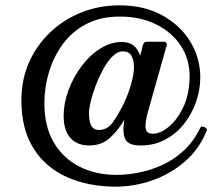

<svg xmlns="http://www.w3.org/2000/svg" viewBox="-20 -576 834 718"><path d="M413 122Q312 122 232 87Q152 52 106 -20Q60 -92 60 -201Q60 -278 88.5 -342.5Q117 -407 167.5 -455Q218 -503 284.5 -529.5Q351 -556 426 -556Q521 -556 589 -517.5Q657 -479 693 -418Q729 -357 729 -287Q729 -240 713 -194.5Q697 -149 668 -112.5Q639 -76 598 -54Q557 -32 506 -32Q459 -32 448 -56.5Q437 -81 445 -128Q422 -89 391 -60.5Q360 -32 314 -32Q268 -32 243 -60.5Q218 -89 218 -143Q218 -190 236 -238.5Q254 -287 284.5 -328Q315 -369 354.5 -394Q394 -419 436 -419Q464 -419 480.5 -405Q497 -391 504 -367L515 -409Q519 -420 529 -420H594Q598 -420 601.5 -416.5Q605 -413 603 -405L537 -171Q532 -154 528 -136Q524 -118 524 -105Q524 -91 530 -83.5Q536 -76 552 -76Q580 -76 611.5 -102Q643 -128 666 -176.5Q689 -225 689 -292Q689 -356 655.5 -406Q622 -456 563.5 -485Q505 -514 428 -514Q356 -514 302.5 -486Q249 -458 214.5 -410.5Q180 -363 163 -306Q146 -249 146 -190Q146 -103 181 -43.5Q216 16 277 47Q338 78 416 78Q454 78 498.5 69.5Q543 61 587 41Q631 21 668.5 -14Q706 -49 731 -102Q736 -104 744 -101Q752 -98 754 -90Q726 -19 671.5 28Q617 75 549.5 98.5Q482 122 413 122ZM350 -90Q381 -90 401 -117.5Q421 -145 442 -187Q451 -205 460 -229.5Q469 -254 475 -280Q481 -306 481 -325Q481 -351 471.5 -367.5Q462 -384 439 -384Q420 -384 401.5 -366Q383 -348 367 -319Q351 -290 338.5 -257.5Q326 -225 319 -195.5Q312 -166 313 -146Q314 -118 322.5 -104Q331 -90 350 -90Z"/></svg>

Font: Zen Old Mincho
Style: Bold
Weight: 700
Designer: Yoshimichi Ohira
Foundry: Positype
Version: Version 1.500